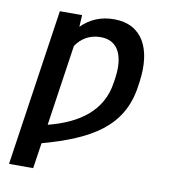

<svg xmlns="http://www.w3.org/2000/svg" viewBox="-84 -626 813 903"><g transform="rotate(10 322.5 -175.0)"><path d="M19.5 203.1H134.9L153.1 81C381.4 17.8 525.6 -65 553.6 -258.9L557.2 -283.4C579.9 -443.9 523.8 -552.6 388.5 -552.6C324.9 -552.6 273.8 -529.8 233.3 -489.3L236.5 -545.5H130.3ZM166.5 -9.6 223.7 -396.3C250 -434.3 288 -458.8 341.3 -458.8C430.8 -458.8 455.3 -378.6 441.8 -283.4L438.2 -258.9C418 -119 310 -46.2 166.5 -9.6Z"/></g></svg>

Font: Magic Ui Pro Medium
Style: Italic
Weight: 500
Italic angle: -9.39999°
Designer: Stefan Endress, Andreas Faust
Version: Version 1.000;FEAKit 1.0